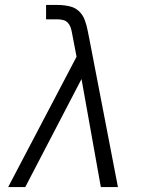

<svg xmlns="http://www.w3.org/2000/svg" viewBox="-20 -755 640 775"><path d="M13 0 289 -526 271 -620Q271 -620 271 -620Q271 -620 271 -620Q269 -632 265.5 -643Q262 -654 254.5 -662.5Q247 -671 235.5 -674Q224 -677 212 -677H166V-735H212Q236 -735 259 -730Q282 -725 298 -710.5Q314 -696 322 -674.5Q330 -653 334 -631L341 -596L456 0H387L309 -436L82 0Z"/></svg>

Font: Iosevka Etoile Light Oblique
Style: Regular
Weight: 300
Italic angle: -9°
Designer: Belleve Invis
Foundry: Belleve Invis
Version: Version 15.5.2; ttfautohint (v1.8.4)